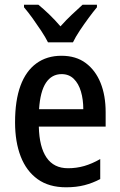

<svg xmlns="http://www.w3.org/2000/svg" viewBox="-20 -786 510 816"><path d="M241 -549Q303 -549 344.5 -518Q386 -487 407.5 -433.5Q429 -380 429 -309V-248H145Q147 -161 178 -116Q209 -71 269 -71Q305 -71 338 -80.5Q371 -90 406 -110V-25Q374 -8 339 1Q304 10 261 10Q188 10 140 -24.5Q92 -59 68 -121Q44 -183 44 -266Q44 -359 67 -421.5Q90 -484 134.5 -516.5Q179 -549 241 -549ZM242 -471Q200 -471 175.5 -434.5Q151 -398 146 -322H334Q334 -363 324 -397Q314 -431 293.5 -451Q273 -471 242 -471ZM184 -606Q173 -628 155.5 -654.5Q138 -681 119 -707.5Q100 -734 82 -755V-766H143Q164 -749 189 -725Q214 -701 237 -674Q263 -703 284.5 -723Q306 -743 331 -766H392V-755Q376 -736 356.5 -709.5Q337 -683 319 -656Q301 -629 290 -606Z"/></svg>

Font: Noto Sans Bengali Condensed Medium
Style: Regular
Weight: 500
Width: 3
Designer: Jelle Bosma - Monotype Design Team
Foundry: Monotype Imaging Inc.
Version: Version 2.003